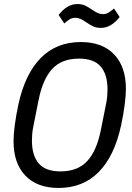

<svg xmlns="http://www.w3.org/2000/svg" viewBox="-20 -918 654 950"><path d="M270 12Q164 12 105.5 -49Q47 -110 47 -219Q47 -251 53 -298Q59 -345 71 -401Q104 -553 182 -631.5Q260 -710 380 -710Q486 -710 544.5 -649Q603 -588 603 -479Q603 -447 597 -400Q591 -353 579 -297Q546 -145 468 -66.5Q390 12 270 12ZM279 -70Q365 -70 412 -121.5Q459 -173 479 -275L504 -400Q509 -423 510.5 -442Q512 -461 512 -476Q512 -549 478.5 -588.5Q445 -628 371 -628Q285 -628 238 -576.5Q191 -525 171 -423L146 -298Q141 -275 139.5 -256Q138 -237 138 -222Q138 -149 171.5 -109.5Q205 -70 279 -70ZM479 -780Q457 -780 441 -787.5Q425 -795 411 -805Q391 -819 378 -824.5Q365 -830 353 -830Q337 -830 325 -822.5Q313 -815 298 -802L270 -844Q312 -898 363 -898Q385 -898 401 -890.5Q417 -883 431 -873Q451 -859 464 -853.5Q477 -848 489 -848Q505 -848 517 -855.5Q529 -863 544 -876L572 -834Q530 -780 479 -780Z"/></svg>

Font: IBM Plex Sans Cond Text
Style: Italic
Weight: 450
Width: 3
Italic angle: -11°
Designer: Mike Abbink, Paul van der Laan, Pieter van Rosmalen
Foundry: Bold Monday
Version: Version 1.3